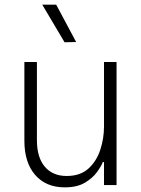

<svg xmlns="http://www.w3.org/2000/svg" viewBox="-20 -797 609 827"><path d="M258 -615 162 -777H222L308 -616ZM259 10Q178 10 131.5 -43.5Q85 -97 85 -191V-530H139V-193Q139 -119 173 -79Q207 -39 267 -39Q326 -39 361 -71Q396 -103 412 -152Q428 -201 428 -252V-530H482V0H428V-99H423Q416 -81 397.5 -55.5Q379 -30 345.5 -10Q312 10 259 10Z"/></svg>

Font: Be Vietnam Pro ExtraLight
Style: Regular
Weight: 200
Designer: Lam Bao, Tony Le, Vietanh Nguyen
Foundry: Yellow Type Foundry
Version: Version 1.002; ttfautohint (v1.8.3)